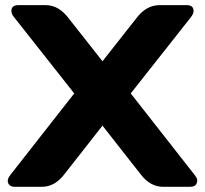

<svg xmlns="http://www.w3.org/2000/svg" viewBox="-20 -720 790 740"><path d="M37.1 0Q12.7 0 9.8 -22Q9.8 -32.7 20 -45.9L266.1 -359.9L34.2 -653.8Q23.9 -666.5 23.9 -677.7Q23.9 -700.2 50.8 -700.2H155.8Q204.6 -700.2 241.2 -653.8L375 -483.9L508.8 -653.8Q544.9 -699.7 594.2 -700.2H699.2Q726.1 -700.2 726.1 -677.7Q726.1 -667 715.8 -653.8L483.9 -359.9L730 -45.9Q740.2 -33.2 740.2 -25.4Q740.2 -17.6 738.3 -14.2Q732.9 0 712.9 0H608.9Q560.1 0 523.9 -45.9L375 -235.8L226.1 -45.9Q189.9 0 141.1 0Z"/></svg>

Font: Days One
Style: Regular
Weight: 400
Designer: Alexander Kalachev, Alexey Maslov, Jovanny Lemonad
Foundry: Alexander Kalachev, Alexey Maslov, Jovanny Lemonad
Version: Version 1.002